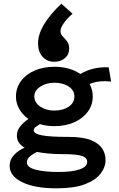

<svg xmlns="http://www.w3.org/2000/svg" viewBox="-20 -838 640 1035"><path d="M273 -158Q231 -158 195 -169Q181 -160 171.5 -153Q162 -146 162 -135Q162 -117 205.5 -108.5Q249 -100 350 -100Q426 -100 469 -83Q512 -66 530.5 -38Q549 -10 549 24Q549 63 522 98Q495 133 438 155Q381 177 288 177Q171 178 101.5 145Q32 112 32 56Q32 23 55 -2Q78 -27 113 -42Q93 -53 82 -69Q71 -85 71 -107Q71 -134 88.5 -156Q106 -178 133 -197Q102 -219 84 -250Q66 -281 66 -318Q66 -363 92 -399.5Q118 -436 165 -457Q212 -478 273 -478Q315 -478 350.5 -468Q386 -458 413 -439Q445 -458 482.5 -467.5Q520 -477 566 -475L579 -398Q547 -402 517.5 -399Q488 -396 463 -385Q480 -354 480 -318Q480 -272 453.5 -236Q427 -200 380.5 -179Q334 -158 273 -158ZM272 -242Q320 -242 350.5 -263Q381 -284 381 -318Q381 -351 350.5 -371.5Q320 -392 272 -392Q230 -392 197.5 -371Q165 -350 165 -318Q165 -285 197 -263.5Q229 -242 272 -242ZM125 38Q125 64 171.5 76.5Q218 89 296 89Q369 89 409.5 75Q450 61 450 35Q450 13 423 3Q396 -7 321 -7Q282 -7 246 -10Q210 -13 179 -19Q157 -8 141 5Q125 18 125 38ZM311 -818 371 -764Q340 -737 323 -712Q306 -687 306 -670Q306 -654 318 -642Q330 -630 341.5 -615Q353 -600 353 -576Q353 -544 330 -524.5Q307 -505 273 -505Q233 -505 209 -532.5Q185 -560 185 -604Q185 -653 218 -707.5Q251 -762 311 -818Z"/></svg>

Font: Inconsolata Expanded Bold
Style: Regular
Weight: 700
Width: 7
Monospace: yes
Designer: Raph Levien, Cyreal, Brenton Simpson
Foundry: Raph Levien, Cyreal, Google
Version: Version 3.001; ttfautohint (v1.8.2.53-6de2)